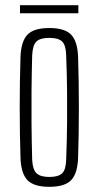

<svg xmlns="http://www.w3.org/2000/svg" viewBox="-20 -714 380 740"><path d="M170 6Q110 6 85.5 -20Q61 -46 59 -106Q56 -199 56 -299.5Q56 -400 59 -494Q61 -554 85.5 -580Q110 -606 170 -606Q230 -606 254.5 -580Q279 -554 281 -494Q284 -401 284 -300Q284 -199 281 -106Q279 -46 254.5 -20Q230 6 170 6ZM170 -32Q205 -32 219.5 -46Q234 -60 235 -98Q238 -175 238.5 -237.5Q239 -300 238.5 -362Q238 -424 235 -501Q234 -540 219.5 -554Q205 -568 170 -568Q135 -568 120.5 -554Q106 -540 104 -501Q102 -424 101.5 -362Q101 -300 101.5 -237.5Q102 -175 104 -98Q106 -60 121 -46Q136 -32 170 -32ZM57 -663V-694H282V-663Z"/></svg>

Font: Big Shoulders Display Light
Style: Regular
Weight: 300
Designer: Patric King
Foundry: XO Type Co
Version: Version 1.000; ttfautohint (v1.8.2)